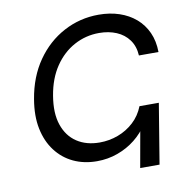

<svg xmlns="http://www.w3.org/2000/svg" viewBox="-82 -818 872 897"><g transform="rotate(-10 354.0 -369.5)"><path d="M318.8 -66.4Q257.3 -66.4 207.5 -89.8Q157.7 -113.3 124.3 -157.5Q90.8 -201.7 78.1 -263.4Q65.4 -325.2 78.6 -402.8Q95.7 -506.3 148.2 -581.8Q200.7 -657.2 277.6 -698.2Q354.5 -739.3 443.8 -739.3Q497.1 -739.3 541.5 -724.4Q585.9 -709.5 618.9 -681.2Q651.9 -652.8 670.4 -612.1Q689 -571.3 689.5 -519H596.7Q594.2 -563 572 -593.5Q549.8 -624 513.2 -639.4Q476.6 -654.8 431.2 -654.8Q367.7 -654.8 313 -625.2Q258.3 -595.7 220.2 -539.6Q182.1 -483.4 168.9 -403.3Q155.3 -322.3 174.6 -265.9Q193.8 -209.5 238.5 -179.9Q283.2 -150.4 346.2 -150.4Q391.6 -150.4 433.6 -166Q475.6 -181.6 508.3 -211.7Q541 -241.7 558.1 -285.2H597.7Q588.9 -239.3 563.7 -199.5Q538.6 -159.7 501.2 -129.9Q463.9 -100.1 417.2 -83.3Q370.6 -66.4 318.8 -66.4ZM511.2 0 562 -285.2H649.9L603 0Z"/></g></svg>

Font: Inter 17pt
Style: Italic
Weight: 400
Italic angle: -9.3988°
Version: Version 4.001;git-66647c0bb